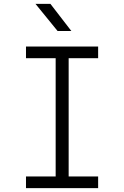

<svg xmlns="http://www.w3.org/2000/svg" viewBox="-20 -970 640 990"><path d="M114 0V-60H267V-670H114V-730H486V-670H334V-60H486V0ZM277 -810 163 -950H240L348 -810Z"/></svg>

Font: JetBrains Mono NL ExtraLight
Style: Regular
Weight: 200
Designer: Philipp Nurullin, Konstantin Bulenkov
Foundry: JetBrains
Version: Version 2.304; ttfautohint (v1.8.4.7-5d5b)